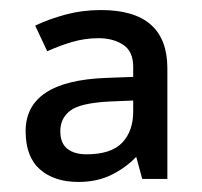

<svg xmlns="http://www.w3.org/2000/svg" viewBox="-20 -742 401 382"><path d="M181 -722Q313 -722 313 -606V-386H263L251 -430Q230 -408 201.5 -394Q173 -380 136 -380Q88 -380 59.5 -405Q31 -430 31 -481Q31 -581 191 -587L245 -589V-609Q245 -640 225 -653Q205 -666 176 -666Q149 -666 123.5 -658.5Q98 -651 74 -640L50 -691Q77 -704 110.5 -713Q144 -722 181 -722ZM197 -540Q140 -537 120 -522Q100 -507 100 -481Q100 -457 114 -446Q128 -435 152 -435Q201 -435 223 -458Q245 -481 245 -520V-542Z"/></svg>

Font: Noto Sans Kayah Li Medium
Style: Regular
Weight: 500
Designer: Monotype Design Team, Sérgio Martins
Foundry: Monotype Imaging Inc.
Version: Version 2.002; ttfautohint (v1.8.4.7-5d5b)